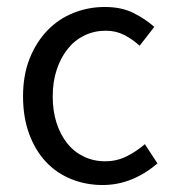

<svg xmlns="http://www.w3.org/2000/svg" viewBox="-20 -518 496 550"><path d="M274 12Q226 12 184 -5Q142 -22 111.5 -54.5Q81 -87 63.5 -134.5Q46 -182 46 -242Q46 -303 65 -350.5Q84 -398 116 -431Q148 -464 190.5 -481Q233 -498 280 -498Q328 -498 362 -481Q396 -464 422 -441L380 -387Q359 -406 335.5 -418Q312 -430 283 -430Q250 -430 222 -416.5Q194 -403 174 -378Q154 -353 142.5 -318.5Q131 -284 131 -242Q131 -200 142 -166Q153 -132 172.5 -107.5Q192 -83 220 -69.5Q248 -56 281 -56Q315 -56 343.5 -70.5Q372 -85 395 -105L431 -50Q398 -21 358 -4.5Q318 12 274 12Z"/></svg>

Font: CV Source Sans
Style: Regular
Weight: 400
Designer: Paul D. Hunt
Foundry: Adobe Systems Incorporated
Version: Version 3.001